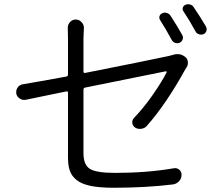

<svg xmlns="http://www.w3.org/2000/svg" viewBox="-20 -843 1040 895"><path d="M830.1 -678.7Q835 -668.9 831.1 -658.7Q827.1 -648.4 817.4 -643.6Q807.6 -639.6 796.9 -643.1Q786.1 -646.5 780.3 -657.2Q752.9 -708 726.6 -749Q720.7 -757.8 723.6 -767.6Q726.6 -777.3 736.3 -781.2Q746.1 -786.1 757.3 -782.7Q768.6 -779.3 774.4 -770.5Q805.7 -722.7 830.1 -678.7ZM369.1 -665V-509.8Q369.1 -502 376 -502.9Q676.8 -562.5 766.6 -582Q776.4 -584 785.2 -586.9Q796.9 -590.8 807.6 -590.8Q827.1 -590.8 842.8 -578.1Q853.5 -570.3 855.5 -556.2Q857.4 -542 850.6 -530.3Q847.7 -525.4 844.7 -521.5Q754.9 -358.4 665 -256.8Q655.3 -245.1 639.2 -242.7Q623 -240.2 610.4 -248Q598.6 -255.9 596.7 -269Q594.7 -282.2 604.5 -293Q649.4 -339.8 691.4 -399.9Q733.4 -460 756.8 -505.9Q757.8 -507.8 756.3 -509.3Q754.9 -510.7 752.9 -510.7Q686.5 -497.1 376 -434.6Q369.1 -432.6 369.1 -425.8V-128.9Q369.1 -75.2 398.4 -56.2Q427.7 -37.1 516.6 -37.1Q665 -37.1 790 -58.6Q804.7 -61.5 815.9 -51.8Q827.1 -42 826.2 -27.3Q826.2 -10.7 814.9 1.5Q803.7 13.7 787.1 16.6Q660.2 32.2 509.8 32.2Q444.3 32.2 401.9 23.4Q359.4 14.6 336.4 -4.4Q313.5 -23.4 305.2 -47.9Q296.9 -72.3 296.9 -110.4V-411.1Q296.9 -418 290 -417Q261.7 -411.1 220.7 -402.8Q179.7 -394.5 149.9 -388.2Q120.1 -381.8 100.6 -377.9Q85 -375 71.8 -383.8Q58.6 -392.6 55.7 -407.2Q55.7 -411.1 55.7 -415Q55.7 -425.8 62.5 -435.5Q71.3 -448.2 86.9 -450.2Q157.2 -461.9 290 -486.3Q296.9 -488.3 296.9 -495.1V-665L295.9 -712.9Q295.9 -728.5 305.7 -739.3Q316.4 -752 333 -752Q349.6 -752 360.4 -739.3Q371.1 -728.5 371.1 -713.9ZM835.9 -789.1Q831.1 -794.9 831.1 -800.8Q831.1 -803.7 832 -806.6Q835 -816.4 843.8 -820.3Q850.6 -823.2 856.4 -823.2Q861.3 -823.2 865.2 -822.3Q877 -819.3 882.8 -809.6Q914.1 -763.7 940.4 -718.8Q943.4 -712.9 943.4 -707Q943.4 -703.1 942.4 -699.2Q938.5 -688.5 928.7 -683.6Q922.9 -681.6 917 -681.6Q912.1 -681.6 907.2 -683.6Q896.5 -686.5 891.6 -696.3Q862.3 -750 835.9 -789.1Z"/></svg>

Font: Gen Jyuu Gothic Normal
Style: Regular
Weight: 300
Designer: [Source Han Sans]
Ryoko NISHIZUKA  (kana & ideographs); Paul D. Hunt (Latin, Greek & Cyrillic); Wenlong ZHANG  (bopomofo
Version: Version 1.002.20150607